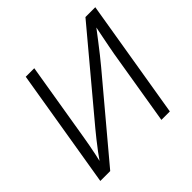

<svg xmlns="http://www.w3.org/2000/svg" viewBox="-175 -916 1105 1105"><g transform="rotate(-45 377.0 -364.0)"><path d="M614.7 0H545.9L622.1 -460.9Q626 -481.9 631.8 -512.7Q637.7 -543.5 645.5 -582.3Q653.3 -621.1 662.6 -667.5L675.8 -665Q638.2 -615.7 610.4 -579.3Q582.5 -543 559.8 -514.4Q537.1 -485.8 515.6 -460L129.4 0H48.8L169.4 -727.5H238.8L158.7 -244.1Q154.8 -219.7 149.2 -189.9Q143.6 -160.2 136.7 -127Q129.9 -93.8 121.6 -59.1L110.4 -61Q134.3 -95.7 158.2 -127.7Q182.1 -159.7 203.6 -186.5Q225.1 -213.4 241.7 -233.4L655.3 -727.5H735.4Z"/></g></svg>

Font: Inter 16pt Light
Style: Italic
Weight: 300
Italic angle: -9.3988°
Version: Version 4.001;git-66647c0bb